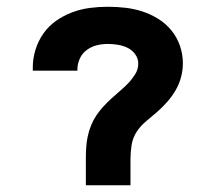

<svg xmlns="http://www.w3.org/2000/svg" viewBox="-20 -548 640 568"><path d="M234 0V-78Q234 -95 235 -111.5Q236 -128 239.5 -144.5Q243 -161 249.5 -177Q256 -193 265 -206.5Q274 -220 285.5 -232.5Q297 -245 309.5 -256.5Q322 -268 335 -279Q348 -290 359.5 -302Q371 -314 380 -328.5Q389 -343 389 -360Q389 -375 380 -387.5Q371 -400 357.5 -406.5Q344 -413 329 -415.5Q314 -418 299 -418Q282 -418 266 -414Q250 -410 236.5 -400Q223 -390 216 -374.5Q209 -359 209 -343V-339H77V-348Q77 -375 85 -401Q93 -427 108.5 -449Q124 -471 146 -486.5Q168 -502 193.5 -511.5Q219 -521 245.5 -524.5Q272 -528 299 -528Q325 -528 351 -525Q377 -522 401.5 -514Q426 -506 448.5 -492Q471 -478 487.5 -457.5Q504 -437 512.5 -412Q521 -387 521 -361Q521 -340 515.5 -319.5Q510 -299 499.5 -281Q489 -263 475 -247Q461 -231 445 -217Q429 -203 412.5 -189.5Q396 -176 384.5 -158.5Q373 -141 369.5 -120Q366 -99 366 -78V0Z"/></svg>

Font: Iosevka Aile Extrabold
Style: Regular
Weight: 800
Designer: Belleve Invis
Foundry: Belleve Invis
Version: Version 27.3.5; ttfautohint (v1.8.4)